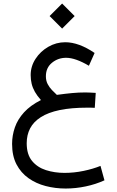

<svg xmlns="http://www.w3.org/2000/svg" viewBox="-20 -728 659 1085"><path d="M331.1 -708 260.3 -637.2 331.1 -566.4 401.9 -637.2ZM521 -203.1Q500.5 -204.1 490 -204.8Q479.5 -205.6 462.4 -205.6Q424.3 -205.6 387.7 -202.1Q351.1 -198.7 301.3 -191.9Q288.1 -204.1 273.7 -219Q259.3 -233.9 249.3 -252.9Q239.3 -272 239.3 -296.9Q239.3 -345.2 273.7 -373.3Q308.1 -401.4 353.5 -401.4Q380.4 -401.4 412.8 -389.9Q445.3 -378.4 482.4 -356.4L514.6 -428.7Q470.2 -459 428.7 -474.1Q387.2 -489.3 348.6 -489.3Q297.4 -489.3 252.7 -463.4Q208 -437.5 180.7 -395.3Q153.3 -353 153.3 -303.7Q153.3 -277.8 158.9 -254.6Q164.6 -231.4 177.2 -209Q189.9 -186.5 211.4 -162.6Q151.4 -132.3 115.5 -92.8Q79.6 -53.2 64 -7.8Q48.3 37.6 48.3 85.4Q48.3 152.8 73.2 200.7Q98.1 248.5 140.9 278.8Q183.6 309.1 237.8 323.2Q292 337.4 351.1 337.4Q407.7 337.4 464.4 325.4Q521 313.5 570.3 291L547.9 209.5Q505.9 226.6 452.1 237.8Q398.4 249 344.7 249Q288.6 249 239.7 233.4Q190.9 217.8 160.9 181.2Q130.9 144.5 130.9 81.5Q130.9 34.7 150.1 -2.4Q169.4 -39.6 210.7 -65.9Q252 -92.3 317.1 -106Q382.3 -119.6 474.6 -119.6Q482.9 -119.6 491 -119.6Q499 -119.6 515.6 -118.7Z"/></svg>

Font: Vazirmatn NL
Style: Regular
Weight: 400
Designer: Saber Rastikerdar
Foundry: Saber Rastikerdar
Version: Version 33.003